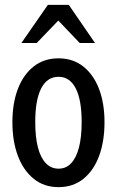

<svg xmlns="http://www.w3.org/2000/svg" viewBox="-20 -760 481 790"><path d="M221 10Q161 10 118.5 -24.5Q76 -59 53.5 -119Q31 -179 31 -257Q31 -335 53.5 -394Q76 -453 118.5 -486.5Q161 -520 221 -520Q280 -520 322.5 -486.5Q365 -453 387.5 -394Q410 -335 410 -257Q410 -179 388 -119Q366 -59 323.5 -24.5Q281 10 221 10ZM221 -66Q252 -66 273 -88.5Q294 -111 305 -153.5Q316 -196 316 -258Q316 -349 291.5 -396.5Q267 -444 221 -444Q174 -444 149.5 -396.5Q125 -349 125 -258Q125 -196 136 -153.5Q147 -111 168.5 -88.5Q190 -66 221 -66ZM68 -583 177 -740H263L371 -583H308L184 -713H256L131 -583Z"/></svg>

Font: Instrument Sans Condensed Medium
Style: Regular
Weight: 500
Width: 3
Designer: Rodrigo Fuenzalida
Foundry: fragTYPE
Version: Version 1.000;gftools[0.9.28]